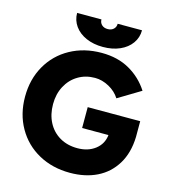

<svg xmlns="http://www.w3.org/2000/svg" viewBox="-130 -1004 994 1120"><g transform="rotate(15 367.0 -444.0)"><path d="M29 -350Q29 -455 76 -537.5Q123 -620 206.5 -666Q290 -712 396 -712Q493 -712 565 -671Q637 -630 682 -560L546 -478Q523 -515 481 -538Q439 -561 396 -561Q339 -561 294 -534Q249 -507 223.5 -459Q198 -411 198 -350Q198 -288 223 -240Q248 -192 294 -165Q340 -138 401 -138Q465 -138 508 -171Q551 -204 557 -259H398V-385H715V-289Q712 -193 670.5 -125Q629 -57 558.5 -22.5Q488 12 396 12Q290 12 206.5 -34Q123 -80 76 -162.5Q29 -245 29 -350ZM196 -900H343Q343 -880 356.5 -867.5Q370 -855 392 -855Q414 -855 427.5 -867.5Q441 -880 441 -900H588Q588 -856 563 -821Q538 -786 493.5 -766.5Q449 -747 392 -747Q335 -747 290.5 -766.5Q246 -786 221 -821Q196 -856 196 -900Z"/></g></svg>

Font: Oak Sans ExtraBold
Style: Regular
Weight: 800
Designer: Erik Kennedy, Walven
Foundry: Erik Kennedy, Walven
Version: Version 1.000